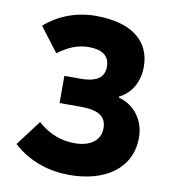

<svg xmlns="http://www.w3.org/2000/svg" viewBox="-85 -831 818 919"><g transform="rotate(10 323.5 -372.0)"><path d="M314 14C482 14 611 -66 611 -220C611 -308 556 -373 483 -392V-397C543 -426 575 -487 575 -557C575 -682 483 -758 307 -758C216 -758 130 -727 61 -667L151 -549C201 -585 244 -605 301 -605C360 -605 401 -583 401 -528C401 -479 371 -449 286 -449H208V-317H309C396 -317 436 -293 436 -234C436 -174 386 -140 312 -140C248 -140 188 -161 132 -211L39 -88C118 -15 218 14 314 14Z"/></g></svg>

Font: Noto Sans T Chinese Black
Style: Bold
Weight: 900
Designer: Ryoko NISHIZUKA (kana & ideographs); Paul D. Hunt (Latin, Greek & Cyrillic); Wenlong ZHANG (bopomofo); Sandoll Communica
Foundry: Adobe Systems Incorporated
Version: Version 1.000;PS 1;hotconv 1.0.78;makeotf.lib2.5.61930